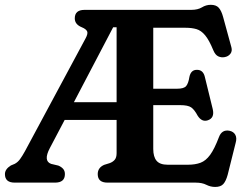

<svg xmlns="http://www.w3.org/2000/svg" viewBox="-23 -740 1008 778"><path d="M449.5 -119.5V-254H239L179 -140Q151.5 -88 184 -76L213.5 -69Q225.5 -64 232.8 -55.8Q240 -47.5 240 -34.5Q240 0 200 0H36.5Q-3 0 -3 -34.5Q-3 -54.5 21 -69.5L36.5 -76Q49 -82.5 58.2 -95.2Q67.5 -108 78 -127L323.5 -584Q334.5 -604 330 -613.2Q325.5 -622.5 308.5 -629.5Q280 -641 280 -665.5Q280 -700 319.5 -700H751.5Q778.5 -700 795.2 -710.2Q812 -720.5 831 -720.5Q852.5 -720.5 863.2 -708.8Q874 -697 881 -671.5L914.5 -549Q919 -533 910.5 -522Q902 -511 887 -508.5Q874 -506 861.8 -511.5Q849.5 -517 841.5 -536Q824.5 -577.5 808.2 -597Q792 -616.5 773 -622Q754 -627.5 729 -627.5H598V-380.5H695Q722.5 -380.5 731.5 -391.5Q740.5 -402.5 744.5 -428.5Q750.5 -456.5 773.5 -457Q800 -458 807 -428.5L839 -298Q847.5 -262 819 -252.5Q795 -244.5 778 -271Q765 -295.5 751.8 -304.8Q738.5 -314 707 -314H598V-136.5Q598 -104.5 611.5 -88.5Q625 -72.5 656.5 -72.5H738.5Q768 -72.5 789.5 -80.5Q811 -88.5 828.5 -112.5Q846 -136.5 864 -184Q876 -216.5 907.5 -210Q923.5 -206.5 930.5 -193.8Q937.5 -181 932 -161.5L899.5 -31.5Q892.5 -6 881.8 5.8Q871 17.5 849 17.5Q830 17.5 813 8.8Q796 0 769.5 0H412.5Q373 0 373 -34.5Q373 -60.5 399 -72L421.5 -79Q434 -83.5 441.8 -92.5Q449.5 -101.5 449.5 -119.5ZM435.5 -629.5 276.5 -326H449.5V-629.5Z"/></svg>

Font: Fraunces 72pt SuperSoft SemiBold
Style: Regular
Weight: 600
Version: Version 1.000;[b76b70a41]